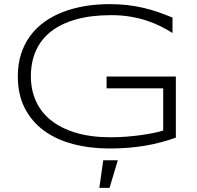

<svg xmlns="http://www.w3.org/2000/svg" viewBox="-20 -703 950 926"><path d="M507.8 -683.1Q554.2 -683.1 594.2 -678.5Q634.3 -673.8 670.9 -665.3Q707.5 -656.7 742.2 -644.8Q776.9 -632.8 812 -618.2V-543.9Q784.2 -561.5 752.7 -577.1Q721.2 -592.8 684.8 -604.5Q648.4 -616.2 606.7 -623Q564.9 -629.9 517.1 -629.9Q419.4 -629.9 346.7 -609.4Q273.9 -588.9 225.6 -550.8Q177.2 -512.7 153.1 -458Q128.9 -403.3 128.9 -335Q128.9 -271 152.6 -217Q176.3 -163.1 224.4 -124Q272.5 -85 344.7 -63Q417 -41 514.2 -41Q552.2 -41 589.6 -43.9Q627 -46.9 660.2 -51.5Q693.4 -56.2 720.7 -61.8Q748 -67.4 767.1 -73.2V-276.9H494.1V-334H828.1V-39.1Q792 -26.4 755.1 -16.6Q718.3 -6.8 679 -0.2Q639.6 6.3 597.4 9.8Q555.2 13.2 508.8 13.2Q414.1 13.2 333 -8.1Q252 -29.3 192.6 -72.5Q133.3 -115.7 99.6 -181.2Q65.9 -246.6 65.9 -335Q65.9 -394 81.5 -442.6Q97.2 -491.2 125.7 -530Q154.3 -568.8 194.6 -597.7Q234.9 -626.5 283.9 -645.3Q333 -664.1 389.6 -673.6Q446.3 -683.1 507.8 -683.1ZM508.3 203.1H459L478 69.8H548.3Z"/></svg>

Font: Syncopate
Style: Regular
Weight: 300
Width: 7
Designer: Astigmatic (AOETI)
Foundry: Astigmatic (AOETI)
Version: Version 001.000